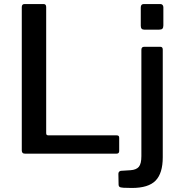

<svg xmlns="http://www.w3.org/2000/svg" viewBox="-20 -762 897 952"><path d="M102 -742H196Q209 -742 209 -727V-102Q209 -96 211.5 -93.5Q214 -91 219 -91H557Q564 -91 567.5 -88.5Q571 -86 571 -79V-13Q571 0 557 0H105Q96 0 92 -4Q88 -8 88 -16V-727Q88 -742 102 -742ZM790 -636Q790 -625 785.5 -620Q781 -615 769 -615H695Q678 -615 678 -634V-725Q678 -742 693 -742H775Q782 -742 786 -737.5Q790 -733 790 -726ZM634 170Q609 170 593 169Q577 168 572.5 164.5Q568 161 568 154L567 100Q567 88 579 85L627 82Q656 80 668.5 65Q681 50 681 12V-515Q681 -530 695 -530H775Q787 -530 787 -516V18Q787 97 751.5 133.5Q716 170 634 170Z"/></svg>

Font: Libre Franklin Medium
Style: Regular
Weight: 500
Designer: Pablo Impallari, Rodrigo Fuenzalida
Foundry: Impallari Type
Version: Version 1.002; ttfautohint (v1.5)